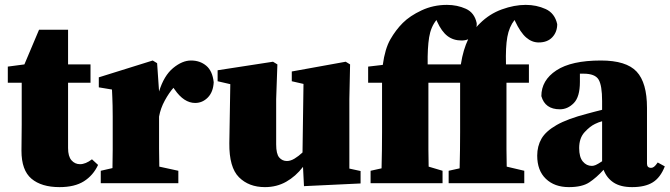

<svg xmlns="http://www.w3.org/2000/svg" viewBox="-20 -751 2745 787"><path d="M224 16Q150 16 109 -18.5Q68 -53 68 -133Q68 -162 68.5 -186.5Q69 -211 69 -240V-412H12V-478L80 -487L140 -629H259V-487H351V-412H259V-144Q259 -110 273 -94Q287 -78 308 -78Q331 -78 357 -98L382 -75Q362 -32 324 -8Q286 16 224 16Z M393 0V-51L441 -62Q442 -98 442 -138.5Q442 -179 442 -210V-273Q442 -301 441.5 -318Q441 -335 440.5 -349.5Q440 -364 439 -384L385 -393V-434L606 -503L624 -492L632 -376Q652 -441 689.5 -472Q727 -503 763 -503Q800 -503 825.5 -481.5Q851 -460 856 -414Q854 -374 832 -351.5Q810 -329 780 -329Q734 -329 696 -384L691 -391Q673 -371 655.5 -339Q638 -307 632 -273V-210Q632 -181 632 -142Q632 -103 633 -68L711 -51V0Z M1226 12 1222 -67Q1192 -28 1153 -6Q1114 16 1066 16Q1000 16 959.5 -24.5Q919 -65 920 -164L924 -406L872 -418V-463L1099 -498L1117 -487L1112 -345V-159Q1112 -120 1124.5 -105.5Q1137 -91 1156 -91Q1171 -91 1187.5 -101Q1204 -111 1220 -126L1224 -407L1176 -418V-458L1397 -498L1415 -487L1412 -345V-60L1458 -50V1Z M1499 0V-51L1544 -61Q1545 -99 1545.5 -136Q1546 -173 1546 -210V-412H1489V-478L1549 -485Q1558 -551 1580 -589.5Q1602 -628 1631 -657Q1660 -686 1708 -708.5Q1756 -731 1812 -731Q1854 -731 1889.5 -715Q1925 -699 1934 -656Q1934 -652 1934 -648Q1934 -644 1933 -640Q1936 -644 1939.5 -647.5Q1943 -651 1947 -655Q1986 -694 2037 -712.5Q2088 -731 2135 -731Q2179 -731 2216.5 -714Q2254 -697 2264 -652Q2264 -620 2244 -598.5Q2224 -577 2188 -577Q2160 -577 2136.5 -597.5Q2113 -618 2091 -665L2089 -669Q2067 -641 2059.5 -599.5Q2052 -558 2054 -487H2148V-412H2056V-210Q2056 -175 2056 -139.5Q2056 -104 2057 -68L2129 -51V0H1819V-51L1864 -61Q1865 -99 1865.5 -136Q1866 -173 1866 -210V-412H1736V-210Q1736 -175 1736 -139Q1736 -103 1737 -68L1794 -51V0ZM1772 -662 1769 -669Q1746 -641 1739 -598Q1732 -555 1733 -487H1869Q1874 -519 1881.5 -544Q1889 -569 1899 -590Q1887 -585 1872 -585Q1838 -585 1814 -603.5Q1790 -622 1772 -662Z M2571 16Q2524 16 2495.5 -2.5Q2467 -21 2454 -55Q2425 -23 2395.5 -3.5Q2366 16 2312 16Q2253 16 2217.5 -18Q2182 -52 2182 -113Q2182 -152 2199.5 -182.5Q2217 -213 2261.5 -238.5Q2306 -264 2387 -285Q2399 -288 2415 -292.5Q2431 -297 2448 -301V-337Q2448 -401 2433.5 -425Q2419 -449 2372 -449Q2368 -449 2364.5 -449Q2361 -449 2357 -449V-415Q2357 -354 2332 -328.5Q2307 -303 2275 -303Q2214 -303 2199 -357Q2199 -422 2260.5 -462.5Q2322 -503 2443 -503Q2547 -503 2589.5 -457.5Q2632 -412 2632 -309V-80Q2632 -63 2649 -63Q2655 -63 2661 -67.5Q2667 -72 2676 -85L2705 -69Q2687 -23 2655.5 -3.5Q2624 16 2571 16ZM2354 -144Q2354 -107 2369 -89Q2384 -71 2406 -71Q2413 -71 2421.5 -74.5Q2430 -78 2448 -90V-254Q2433 -250 2419 -243Q2398 -233 2376 -209Q2354 -185 2354 -144Z"/></svg>

Font: Source Serif Pro Black
Style: Regular
Weight: 900
Designer: Frank Grießhammer
Foundry: Adobe Systems Incorporated
Version: Version 3.001;hotconv 1.0.111;makeotfexe 2.5.65597